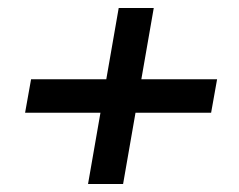

<svg xmlns="http://www.w3.org/2000/svg" viewBox="-20 -531 599 482"><path d="M201 -69 278 -511H366L289 -69ZM43 -248 58 -332H525L510 -248Z"/></svg>

Font: DM Sans 9pt Medium
Style: Italic
Weight: 500
Italic angle: -10°
Version: Version 4.004;gftools[0.9.30]